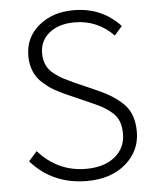

<svg xmlns="http://www.w3.org/2000/svg" viewBox="-53 -787 686 846"><g transform="rotate(-5 289.5 -364.5)"><path d="M298.8 12.7Q146.5 12.7 50.8 -95.7L87.9 -137.7Q173.8 -41 298.8 -41Q378.9 -41 426.3 -79.6Q473.6 -118.2 473.6 -180.7Q473.6 -211.9 464.8 -235.4Q456.1 -258.8 435.5 -276.4Q415 -293.9 396.5 -304.2Q377.9 -314.5 344.7 -329.1L236.3 -377Q206.1 -390.6 184.6 -403.3Q163.1 -416 138.7 -437.5Q114.3 -459 101.1 -489.7Q87.9 -520.5 87.9 -558.6Q87.9 -639.6 148.9 -690.9Q210 -742.2 303.7 -742.2Q428.7 -742.2 509.8 -654.3L475.6 -615.2Q404.3 -688.5 303.7 -688.5Q234.4 -688.5 191.9 -654.8Q149.4 -621.1 149.4 -564.5Q149.4 -535.2 160.2 -512.2Q170.9 -489.3 192.9 -472.7Q214.8 -456.1 230.5 -447.8Q246.1 -439.5 273.4 -426.8L381.8 -378.9Q456.1 -345.7 495.6 -303.2Q535.2 -260.7 535.2 -184.6Q535.2 -99.6 469.7 -43.5Q404.3 12.7 298.8 12.7Z"/></g></svg>

Font: Gen Shin Gothic Light
Style: Regular
Weight: 200
Designer: [Source Han Sans]
Ryoko NISHIZUKA  (kana & ideographs); Paul D. Hunt (Latin, Greek & Cyrillic); Wenlong ZHANG  (bopomofo
Version: Version 1.002.20150607